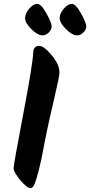

<svg xmlns="http://www.w3.org/2000/svg" viewBox="-20 -981 464 988"><path d="M378 -799Q351 -799 319 -831.5Q287 -864 287 -887.5Q287 -911 308 -936Q329 -961 349.5 -961Q370 -961 397 -912Q424 -863 424 -845.5Q424 -828 408.5 -813.5Q393 -799 378 -799ZM200 -799Q173 -799 141 -831.5Q109 -864 109 -887.5Q109 -911 130 -936Q151 -961 171.5 -961Q192 -961 219 -912Q246 -863 246 -845.5Q246 -828 230.5 -813.5Q215 -799 200 -799ZM151 -712Q153 -745 182 -745Q206 -745 246 -697Q286 -649 286 -607Q286 -589 258.5 -471.5Q231 -354 221.5 -307.5Q212 -261 205 -224.5Q198 -188 194 -167Q166 -39 150 -20Q144 -13 138 -13Q118 -13 84 -54.5Q50 -96 50 -115Q50 -134 99.5 -393.5Q149 -653 151 -712Z"/></svg>

Font: Kalam
Style: Bold
Weight: 700
Version: Version 2.001;PS 1.0;hotconv 1.0.79;makeotf.lib2.5.61930; tt